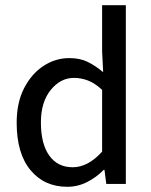

<svg xmlns="http://www.w3.org/2000/svg" viewBox="-20 -706 579 737"><path d="M238 11Q150 11 97 -53Q44 -117 44 -235Q44 -312 72.5 -367.5Q101 -423 147 -453Q193 -483 246 -483Q287 -483 316.5 -468.5Q346 -454 376 -429L372 -508V-686H463V0H388L381 -54H378Q351 -26 315 -7.5Q279 11 238 11ZM259 -64Q318 -64 372 -124V-361Q344 -387 317.5 -397Q291 -407 264 -407Q212 -407 174.5 -360.5Q137 -314 137 -236Q137 -154 169 -109Q201 -64 259 -64Z"/></svg>

Font: Narnoor
Style: Regular
Weight: 400
Designer: S. Sridhar Murthy
Foundry: SIL International
Version: Version 3.000